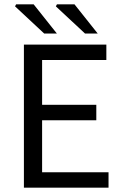

<svg xmlns="http://www.w3.org/2000/svg" viewBox="-20 -861 567 881"><path d="M89.7 0V-656.3H468V-585.6H173.2V-380H421.9V-309.3H173.2V-70.7H478V0ZM182.8 -707.1 49 -831.9 53.9 -841H134.5L241 -707.1ZM370.1 -707.1 236.3 -831.9 241.3 -841H321.9L428.4 -707.1Z"/></svg>

Font: Source Sans 3
Style: Regular
Weight: 200
Designer: Paul D. Hunt
Foundry: Adobe
Version: Version 3.046;hotconv 1.0.118;makeotfexe 2.5.65603